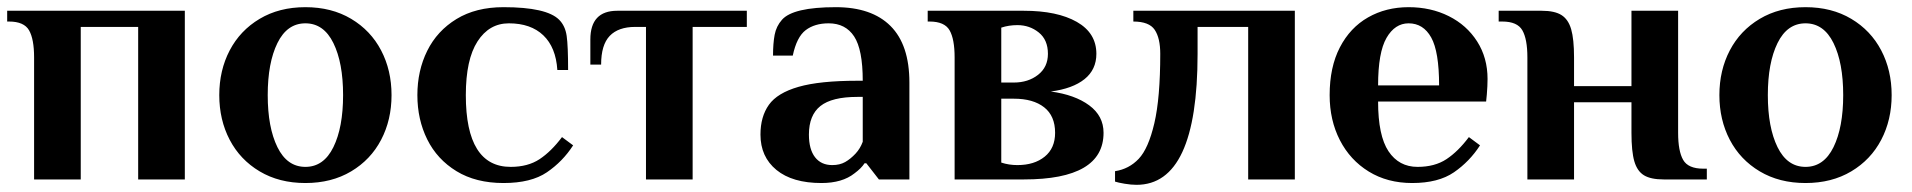

<svg xmlns="http://www.w3.org/2000/svg" viewBox="-21 -500 5327 535"><path d="M74 -340Q74 -391 60 -415.5Q46 -440 4 -440H-1V-470H494V0H364V-425H204V0H74Z M590 -235Q590 -304 619 -359.5Q648 -415 702.5 -447.5Q757 -480 830 -480Q903 -480 957.5 -447.5Q1012 -415 1041 -359.5Q1070 -304 1070 -235Q1070 -166 1041 -110.5Q1012 -55 957.5 -22.5Q903 10 830 10Q757 10 702.5 -22.5Q648 -55 619 -110.5Q590 -166 590 -235ZM935 -235Q935 -325 908 -380Q881 -435 830 -435Q779 -435 752 -380Q725 -325 725 -235Q725 -145 752 -90Q779 -35 830 -35Q881 -35 908 -90Q935 -145 935 -235Z M1142 -235Q1142 -303 1169.5 -358.5Q1197 -414 1251 -447Q1305 -480 1382 -480Q1502 -480 1537 -445Q1554 -428 1558 -400Q1562 -372 1562 -305H1532Q1528 -368 1493 -401.5Q1458 -435 1397 -435Q1342 -435 1309.5 -384.5Q1277 -334 1277 -235Q1277 -35 1402 -35Q1450 -35 1482.5 -56.5Q1515 -78 1545 -118L1576 -95Q1547 -50 1503 -20Q1459 10 1382 10Q1305 10 1251 -23Q1197 -56 1169.5 -111.5Q1142 -167 1142 -235Z M1779 -425H1749Q1702 -425 1678 -400Q1654 -375 1654 -320H1624V-390Q1624 -470 1699 -470H2060V-425H1909V0H1779Z M2098 -125Q2098 -175 2121.5 -208Q2145 -241 2204 -258Q2263 -275 2368 -275H2383Q2383 -362 2359 -398.5Q2335 -435 2288 -435Q2249 -435 2224 -416Q2199 -397 2188 -345H2133Q2133 -379 2137.5 -403Q2142 -427 2158 -445Q2189 -480 2308 -480Q2408 -480 2460.5 -427.5Q2513 -375 2513 -270V0H2428L2393 -45H2388Q2379 -31 2360 -17Q2326 10 2268 10Q2187 10 2142.5 -26.5Q2098 -63 2098 -125ZM2363 -72Q2376 -86 2383 -105V-230H2368Q2297 -230 2265 -204.5Q2233 -179 2233 -125Q2233 -84 2250 -62Q2267 -40 2298 -40Q2319 -40 2334 -48.5Q2349 -57 2363 -72Z M2639 -340Q2639 -391 2625 -415.5Q2611 -440 2569 -440H2564V-470H2832Q2925 -470 2979.5 -439Q3034 -408 3034 -350Q3034 -306 3001 -279.5Q2968 -253 2907 -245Q2974 -236 3014 -206.5Q3054 -177 3054 -130Q3054 0 2832 0H2639ZM2804 -270Q2844 -270 2871.5 -291.5Q2899 -313 2899 -350Q2899 -389 2873.5 -409.5Q2848 -430 2814 -430Q2790 -430 2769 -423V-270ZM2919 -130Q2919 -177 2888.5 -201Q2858 -225 2804 -225H2769V-47Q2790 -40 2814 -40Q2861 -40 2890 -63.5Q2919 -87 2919 -130Z M3086 6V-23Q3125 -29 3152 -57.5Q3179 -86 3195.5 -156.5Q3212 -227 3212 -350Q3212 -394 3196.5 -417Q3181 -440 3137 -440V-470H3587V0H3457V-425H3316V-350Q3316 15 3146 15Q3131 15 3113 12Q3095 9 3086 6Z M3684 -235Q3684 -313 3712.5 -368Q3741 -423 3791 -451.5Q3841 -480 3904 -480Q3966 -480 4016 -455Q4066 -430 4095 -384.5Q4124 -339 4124 -280Q4124 -261 4122 -237L4120 -217H3819Q3819 -122 3848 -78.5Q3877 -35 3929 -35Q3977 -35 4009.5 -56.5Q4042 -78 4072 -118L4103 -95Q4074 -50 4030.5 -20Q3987 10 3914 10Q3845 10 3793 -22Q3741 -54 3712.5 -109.5Q3684 -165 3684 -235ZM3989 -262Q3989 -356 3967 -395.5Q3945 -435 3904 -435Q3866 -435 3842.5 -394.5Q3819 -354 3819 -262Z M4235 -340Q4235 -391 4221 -415.5Q4207 -440 4165 -440H4155V-470H4275Q4311 -470 4330 -458Q4349 -446 4357 -418.5Q4365 -391 4365 -340V-260H4525V-470H4655V-130Q4655 -79 4669 -54.5Q4683 -30 4725 -30H4735V0H4615Q4579 0 4560 -11.5Q4541 -23 4533 -50.5Q4525 -78 4525 -130V-215H4365V0H4235Z M4770 -235Q4770 -304 4799 -359.5Q4828 -415 4882.5 -447.5Q4937 -480 5010 -480Q5083 -480 5137.5 -447.5Q5192 -415 5221 -359.5Q5250 -304 5250 -235Q5250 -166 5221 -110.5Q5192 -55 5137.5 -22.5Q5083 10 5010 10Q4937 10 4882.5 -22.5Q4828 -55 4799 -110.5Q4770 -166 4770 -235ZM5115 -235Q5115 -325 5088 -380Q5061 -435 5010 -435Q4959 -435 4932 -380Q4905 -325 4905 -235Q4905 -145 4932 -90Q4959 -35 5010 -35Q5061 -35 5088 -90Q5115 -145 5115 -235Z"/></svg>

Font: Philosopher
Style: Bold
Weight: 700
Designer: Jovanny Lemonad
Foundry: Jovanny Lemonad
Version: Version 2.000